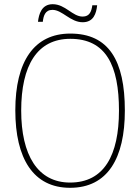

<svg xmlns="http://www.w3.org/2000/svg" viewBox="-20 -885 669 915"><path d="M374 -779C426 -779 439 -821 443 -860H420C416 -832 408 -806 374 -806C325 -806 292 -865 231 -865C178 -865 165 -817 161 -781H184C187 -809 195 -838 230 -838C277 -838 315 -779 374 -779ZM314 10C493 10 575 -131 575 -358C575 -597 498 -725 315 -725C143 -725 53 -593 53 -359C53 -129 139 10 314 10ZM314 -15C159 -15 81 -147 81 -358C81 -573 157 -700 315 -700C485 -700 547 -573 547 -358C547 -145 476 -15 314 -15Z"/></svg>

Font: Noto Serif Tamil SemiCondensed Thin
Style: Regular
Weight: 100
Width: 4
Designer: Indian Type Foundry, Tom Grace, and the Monotype Design Team
Foundry: Monotype Imaging Inc.
Version: Version 2.004